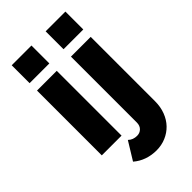

<svg xmlns="http://www.w3.org/2000/svg" viewBox="-278 -814 1100 1100"><g transform="rotate(-45 272.0 -264.0)"><path d="M55 0V-525H215V0ZM55 -585V-730H215V-585ZM297 202Q257 202 221 189.5Q185 177 156 152L223 43Q234 54 248 59Q262 64 277 64Q300 64 315 49Q330 34 330 9V-525H490V-3Q490 42 475.5 80Q461 118 435 145Q409 172 373.5 187Q338 202 297 202ZM330 -585V-730H490V-585Z"/></g></svg>

Font: Oxford Sans
Style: Regular
Weight: 800
Designer: Matt McInerney, Pablo Impallari, Rodrigo Fuenzalida
Foundry: Matt McInerney, Pablo Impallari, Rodrigo Fuenzalida
Version: Version 3.000g; ttfautohint (v1.5) -l 8 -r 28 -G 28 -x 14 -D